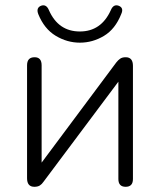

<svg xmlns="http://www.w3.org/2000/svg" viewBox="-20 -712 615 738"><path d="M112 6Q84 6 84 -27V-461Q84 -492 113 -492Q140 -492 140 -461V-87L427 -472Q434 -481 442 -486.5Q450 -492 463 -492Q491 -492 491 -459V-24Q491 6 463 6Q435 6 435 -24V-398L147 -13Q141 -4 133 1Q125 6 112 6ZM287 -548Q238 -548 194 -574.5Q150 -601 127 -658Q118 -682 138 -690Q158 -697 168 -673Q204 -591 287 -591Q369 -591 406 -673Q416 -697 436 -690Q457 -682 446 -658Q423 -600 379.5 -574Q336 -548 287 -548Z"/></svg>

Font: Nunito Light
Style: Regular
Weight: 300
Designer: Vernon Adams
Foundry: Vernon Adams
Version: Version 3.601; ttfautohint (v1.8.2.53-6de2)